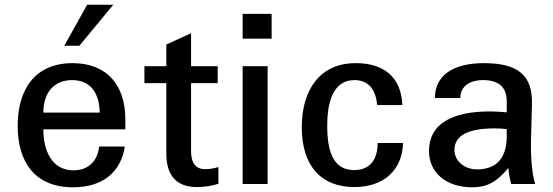

<svg xmlns="http://www.w3.org/2000/svg" viewBox="-20 -781 2347 815"><path d="M55 -247C55 -98 124 14 290 14C417 14 493 -51 510 -159H401C395 -101 358 -58 292 -58C201 -58 164 -140 164 -232H512V-275C512 -416 437 -513 288 -513C130 -513 55 -403 55 -247ZM164 -303C164 -391 212 -441 286 -441C378 -441 403 -366 403 -303ZM461 -761H350L253 -587H317Z M686 -428V-128C686 -37 729 13 815 13C847 13 878 9 907 -1V-72C889 -66 869 -63 850 -63C809 -63 791 -92 791 -139V-428H904V-500H791V-640L686 -592V-500H593V-428Z M1116 0V-500H1010V0ZM1010 -617H1133V-722H1010Z M1261 -241C1261 -78 1342 13 1484 13C1609 13 1687 -58 1691 -174H1583C1583 -103 1550 -59 1483 -59C1398 -59 1369 -132 1369 -247C1369 -335 1388 -441 1485 -441C1549 -441 1576 -394 1581 -335H1688C1683 -456 1607 -513 1490 -513C1339 -513 1261 -401 1261 -241Z M2131 -202C2131 -111 2088 -62 2005 -62C1951 -62 1909 -98 1909 -144C1909 -210 1974 -236 2081 -236C2100 -236 2113 -235 2131 -233ZM1801 -140C1801 -48 1874 14 1984 14C2047 14 2087 -7 2138 -68C2140 -47 2142 -29 2150 0H2252C2242 -30 2232 -91 2234 -189L2238 -337C2242 -462 2178 -513 2034 -513C1901 -513 1826 -459 1826 -365H1934C1934 -413 1971 -441 2032 -441C2097 -441 2131 -410 2131 -352V-304C2110 -306 2086 -308 2064 -308C1897 -309 1801 -254 1801 -140Z"/></svg>

Font: Perun Medium
Style: Regular
Weight: 500
Foundry: Copyright (c) Stefan Peev, Context Ltd, 2016
Version: Version 1.089